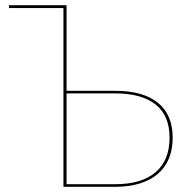

<svg xmlns="http://www.w3.org/2000/svg" viewBox="-20 -720 734 740"><path d="M423.5 -10Q525.5 -10 579.5 -56Q633.5 -102 633.5 -189Q633.5 -275 579.5 -317.5Q525.5 -360 424.5 -360H236.5V-10ZM424.5 -370Q531.5 -370 588.5 -324Q645.5 -278 645.5 -189Q645.5 -144.5 631 -109.2Q616.5 -74 588.2 -49.8Q560 -25.5 518.5 -12.8Q477 0 423.5 0H224.5V-689H14.5V-700H236.5V-370Z"/></svg>

Font: Lato 2
Style: Regular
Weight: 100
Designer: Lukasz Dziedzic with Adam Twardoch and Botio Nikoltchev
Foundry: tyPoland Lukasz Dziedzic
Version: Version 2.015; 2015-08-06; http://www.latofonts.com/